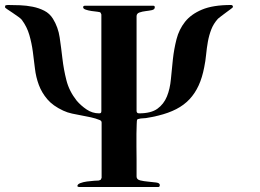

<svg xmlns="http://www.w3.org/2000/svg" viewBox="-20 -756 1040 769"><path d="M383 -36 384 -37 387 -44V-265Q387 -272 380 -275Q363 -282 344.5 -286Q326 -290 307 -293.5Q288 -297 269 -301Q250 -305 233 -313Q192 -332 169.5 -358.5Q147 -385 135.5 -416Q124 -447 120 -481Q116 -515 111.5 -549Q107 -583 97.5 -616Q88 -649 67 -677Q64 -681 53 -689Q42 -697 30 -705Q18 -713 9 -719Q0 -725 0 -727Q0 -734 3.5 -735Q7 -736 12 -736Q34 -736 60 -735Q86 -734 111 -729Q136 -724 157.5 -713Q179 -702 192 -681Q213 -647 219 -606Q225 -565 230 -521.5Q235 -478 246 -434.5Q257 -391 287 -353Q304 -333 327 -317.5Q350 -302 377 -302Q383 -302 384.5 -304.5Q386 -307 386 -312V-698Q386 -699 384.5 -701.5Q383 -704 383 -705Q381 -708 370 -709Q359 -710 346 -712Q333 -714 323 -717.5Q313 -721 313 -727Q313 -733 320 -733H594Q600 -733 600 -727Q600 -718 588.5 -715.5Q577 -713 563.5 -711.5Q550 -710 538.5 -706Q527 -702 527 -691V-312Q527 -302 537 -302Q585 -302 610.5 -320.5Q636 -339 648.5 -369.5Q661 -400 664.5 -439Q668 -478 672.5 -519Q677 -560 687 -599Q697 -638 721 -668.5Q745 -699 789 -717.5Q833 -736 905 -736Q913 -736 913 -728Q913 -726 904.5 -720Q896 -714 885.5 -706Q875 -698 865.5 -691Q856 -684 853 -681Q835 -661 826 -637.5Q817 -614 812.5 -588.5Q808 -563 805.5 -537Q803 -511 798 -487Q790 -445 775.5 -413.5Q761 -382 739 -358.5Q717 -335 686 -319Q655 -303 614 -293Q602 -290 589.5 -287.5Q577 -285 564 -283Q557 -282 550.5 -282Q544 -282 537 -280Q535 -280 532.5 -279Q530 -278 529 -276Q528 -274 527.5 -258.5Q527 -243 526.5 -220Q526 -197 526.5 -170Q527 -143 527 -118.5Q527 -94 527 -75Q527 -56 527 -49Q527 -37 541.5 -33.5Q556 -30 573.5 -28.5Q591 -27 605.5 -25Q620 -23 620 -15Q620 -7 614 -7H297Q295 -7 292.5 -8Q290 -9 290 -11Q290 -18 301.5 -22.5Q313 -27 328 -29Q343 -31 357 -32Q371 -33 376 -33Z"/></svg>

Font: SoukouMincho
Style: Regular
Weight: 400
Designer: Dr. Ken Lunde (project architect, glyph set definition & overall production); Masataka HATTORI  (production & ideograph 
Foundry: Adobe Systems Incorporated
Version: Version 1.00